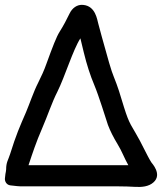

<svg xmlns="http://www.w3.org/2000/svg" viewBox="-43 -718 659 781"><path d="M73 -46C89 -94 104 -140 128 -195C151 -248 168 -301 190 -344C221 -406 254 -516 284 -562C287 -549 292 -530 298 -504C310 -455 324 -411 341 -371C359 -328 386 -240 396 -210C405 -186 418 -160 435 -132C453 -103 462 -76 479 -46H477ZM-21 -10 -23 8C-24 19 -17 34 -1 36L26 39C35 40 43 40 50 40H437C464 40 486 41 504 42C534 44 562 41 581 24C619 -9 573 -56 573 -57C556 -83 531 -140 509 -176C476 -231 476 -234 441 -348C435 -366 428 -386 419 -408C411 -426 395 -481 371 -569C366 -588 361 -606 357 -621C352 -638 346 -693 296 -698C270 -701 250 -684 240 -663C230 -642 215 -613 199 -588C187 -569 171 -528 146 -459C137 -433 125 -407 112 -381C94 -346 77 -295 63 -262C37 -202 23 -171 -2 -91C-10 -66 -18 -58 -18 -29C-18 -24 -20 -16 -21 -10Z"/></svg>

Font: Reckless Catfish
Style: Heavy
Weight: 400
Foundry: Cannot Into Space Fonts
Version: Version 0.2894